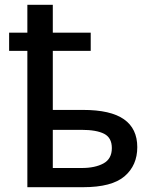

<svg xmlns="http://www.w3.org/2000/svg" viewBox="-20 -780 640 800"><path d="M94 0V-568H18V-644H94V-760H200V-644H358V-568H200V-322H326Q441 -322 496.5 -283Q552 -244 552 -167Q552 -91 499 -45.5Q446 0 326 0ZM321 -80Q376 -80 411 -99Q446 -118 446 -163Q446 -206 414 -222.5Q382 -239 319 -239H200V-80Z"/></svg>

Font: Noto Sans Mono Medium
Style: Regular
Weight: 500
Designer: Monotype Design Team
Foundry: Monotype Imaging Inc.
Version: Version 2.014